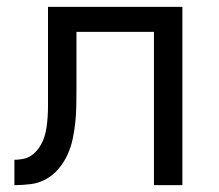

<svg xmlns="http://www.w3.org/2000/svg" viewBox="-20 -540 640 560"><path d="M22 0V-74Q37 -74 51.5 -77.5Q66 -81 77.5 -91Q89 -101 97 -114Q105 -127 109.5 -141Q114 -155 116 -170Q118 -185 119 -200Q120 -215 120 -230Q120 -245 120 -260Q120 -265 120 -270.5Q120 -276 120 -281V-520H512V0H429V-447H203V-279Q203 -279 203 -278.5Q203 -278 203 -278V-277Q203 -254 202.5 -230Q202 -206 199.5 -182Q197 -158 192 -134.5Q187 -111 177 -89Q167 -67 151.5 -48.5Q136 -30 115 -18Q94 -6 70 -3Q46 0 22 0Z"/></svg>

Font: Bmono
Style: Regular
Weight: 400
Monospace: yes
Designer: Belleve Invis
Foundry: Belleve Invis
Version: Version 11.2.2; ttfautohint (v1.8.2)